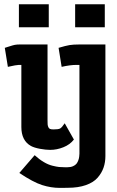

<svg xmlns="http://www.w3.org/2000/svg" viewBox="-20 -707 558 917"><path d="M82 -494.6H207V-133.8Q207 -119.1 207.5 -113Q208 -106.9 210.7 -100.1Q213.4 -93.3 219.2 -91.1Q225.1 -88.9 235.8 -88.9Q258.8 -88.9 267.1 -93.3Q275.4 -97.7 289.1 -118.2L333 -40.5Q314 -16.1 282.7 -3.7Q251.5 8.8 219.7 8.8Q198.2 8.8 170.7 3.7Q143.1 -1.5 127.9 -9.8Q82 -35.2 82 -100.6V-397H69.8Q58.6 -397 17.6 -387.7L2.9 -478.5Q13.7 -481.9 24.7 -485.4Q35.6 -488.8 39.6 -490Q43.5 -491.2 50.3 -492.7Q57.1 -494.1 63.5 -494.4Q69.8 -494.6 82 -494.6ZM483.4 38.1Q483.4 67.9 474.6 93.5Q465.8 119.1 446.3 141.6Q426.8 164.1 390.4 177Q354 189.9 303.7 189.9Q297.4 189.9 284.7 190.2Q272 190.4 265.6 190.4Q223.6 190.4 180.9 176.8Q138.2 163.1 72.3 119.1L145.5 34.2Q167.5 54.2 189 66.9Q210.4 79.6 230.5 84.5Q250.5 89.4 262.2 90.6Q273.9 91.8 290 91.8H293H301.8Q317.4 91.8 328.6 86.9Q339.8 82 345.5 74.7Q351.1 67.4 354.2 58.3Q357.4 49.3 358.2 41.5Q358.9 33.7 359.4 27.3Q359.4 24.4 359.4 23.4V-397H344.7Q315.4 -397 274.4 -387.7L259.8 -478.5Q294.4 -488.8 312.3 -491.7Q330.1 -494.6 359.4 -494.6H483.4ZM338.9 -686.5H480.5V-576.7H338.9ZM70.3 -686.5H212.9V-576.7H70.3Z"/></svg>

Font: Fantasque Sans Mono
Style: Bold
Weight: 700
Monospace: yes
Designer: Jany Belluz
Version: Version 1.8.0 ; ttfautohint (v1.8.2)